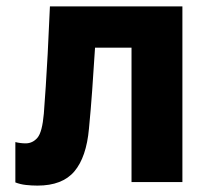

<svg xmlns="http://www.w3.org/2000/svg" viewBox="-20 -569 640 600"><path d="M97 11Q79 11 61 9Q43 7 28 1V-125Q44 -121 60 -121Q82 -121 97 -138.5Q112 -156 117 -214Q120 -256 123 -299Q126 -342 129 -400.5Q132 -459 136 -549H550V0H391V-420H277Q272 -342 268 -285.5Q264 -229 258 -167Q250 -78 212.5 -33.5Q175 11 97 11Z"/></svg>

Font: Noto Sans Mono ExtraBold
Style: Regular
Weight: 800
Designer: Monotype Design Team
Foundry: Monotype Imaging Inc.
Version: Version 2.014